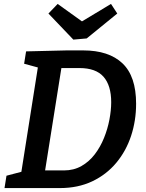

<svg xmlns="http://www.w3.org/2000/svg" viewBox="-20 -959 745 979"><path d="M404 -702Q535 -702 604.5 -636Q674 -570 674 -430Q674 -344 648.5 -266.5Q623 -189 573 -129Q523 -69 450.5 -34.5Q378 0 285 0H3L13 -63L89 -83L173 -615L103 -634L113 -697L320 -702ZM306 -90Q356 -90 395.5 -112.5Q435 -135 463.5 -172.5Q492 -210 510.5 -256Q529 -302 538 -349.5Q547 -397 547 -438Q547 -523 508 -567.5Q469 -612 385 -612H293L210 -90ZM546 -939 578 -890 422 -763 354 -757 227 -890 274 -939 398 -850Z"/></svg>

Font: Bitter SemiBold
Style: Italic
Weight: 600
Italic angle: -9°
Designer: Sol Matas, and Bitter project Authors
Foundry: Sol Matas
Version: Version 2.001